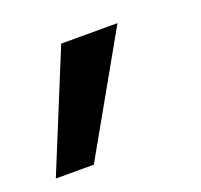

<svg xmlns="http://www.w3.org/2000/svg" viewBox="-108 -191 393 375"><g transform="rotate(-20 88.5 -4.0)"><path d="M-49 118 51 -126H168L30 118Z"/></g></svg>

Font: DM Sans 16pt SemiBold
Style: Italic
Weight: 600
Italic angle: -10°
Version: Version 4.004;gftools[0.9.30]